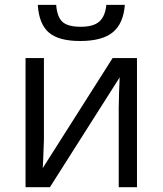

<svg xmlns="http://www.w3.org/2000/svg" viewBox="-20 -776 674 796"><path d="M162.1 -535.2V-195.8L158.7 -106.9L157.2 -79.1L446.8 -535.2H547.9V0H472.2V-327.1L473.6 -391.6L476.1 -455.1L187 0H85.9V-535.2ZM136.7 -755.9H212.9Q216.8 -705.1 239.3 -685.1Q261.7 -665 314.5 -665Q367.2 -665 391.6 -686.5Q416 -708 420.9 -755.9H497.6Q491.7 -678.7 448.2 -642.6Q404.3 -606.4 314.5 -606Q224.6 -605.5 183.1 -640.6Q141.6 -675.8 136.7 -755.9Z"/></svg>

Font: OpenSans
Style: Regular
Weight: 400
Foundry: Ascender Corporation
Version: Version 1.10